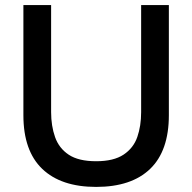

<svg xmlns="http://www.w3.org/2000/svg" viewBox="-20 -724 756 755"><path d="M644 -704V-271Q644 -131 570.5 -60Q497 11 358 11Q220 11 146 -60Q72 -131 72 -271V-704H181V-283Q181 -229 196.5 -185Q212 -141 250.5 -115.5Q289 -90 358 -90Q427 -90 466 -116Q505 -142 520 -185.5Q535 -229 535 -283V-704Z"/></svg>

Font: Prodigy Sans Medium
Style: Regular
Weight: 500
Designer: Wei Huang
Foundry: Wei Huang
Version: Version 1.003; ttfautohint (v1.8.3)